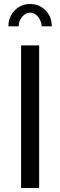

<svg xmlns="http://www.w3.org/2000/svg" viewBox="-20 -936 300 956"><path d="M85 0V-710H175V0ZM130 -873Q108 -873 90.5 -852.5Q73 -832 73 -805H22Q22 -852 53 -884Q84 -916 130 -916Q176 -916 207 -884Q238 -852 238 -805H188Q185 -834 168.5 -853.5Q152 -873 130 -873Z"/></svg>

Font: Raleway Thin Medium
Style: Regular
Weight: 500
Version: Version 4.026